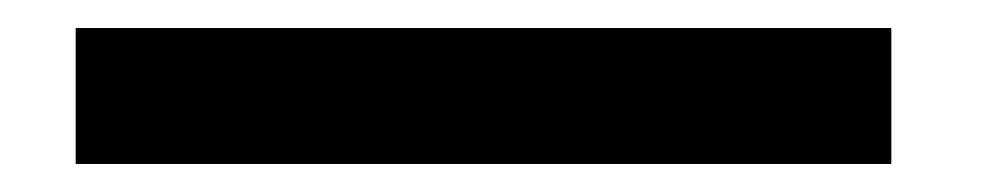

<svg xmlns="http://www.w3.org/2000/svg" viewBox="-20 -19 704 137"><path d="M34 98V1H616V98Z"/></svg>

Font: Junction
Style: Bold
Weight: 700
Designer: Caroline Hadilaksono
Foundry: Caroline Hadilaksono, Tyler Finck, The League of Moveable Type
Version: Version 2.000; ttfautohint (v1.8.3)